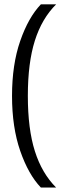

<svg xmlns="http://www.w3.org/2000/svg" viewBox="-20 -708 286 862"><path d="M232 134H163.5Q107.5 75.5 70.8 -30.5Q34 -136.5 34 -277.5Q34 -418.5 70.8 -524.2Q107.5 -630 163.5 -688.5H232Q168 -625 136.5 -525.5Q105 -426 105 -277.5Q105 -129 136.5 -29.5Q168 70 232 134Z"/></svg>

Font: Overused Grotesk Book
Style: Regular
Weight: 375
Version: Version 0.004